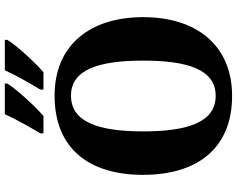

<svg xmlns="http://www.w3.org/2000/svg" viewBox="-113 -858 981 795"><g transform="rotate(-90 377.5 -460.5)"><path d="M404 -784V-771H476C519 -808 590 -886 610 -921V-931H484C464 -886 431 -828 404 -784ZM223 -784V-771H295C337 -808 409 -886 429 -921V-931H302C282 -886 249 -828 223 -784ZM378 10C587 10 704 -137 704 -358C704 -580 587 -725 379 -725C158 -725 51 -580 51 -359C51 -137 158 10 378 10ZM378 -58C271 -58 231 -169 231 -358C231 -547 271 -657 379 -657C485 -657 524 -547 524 -358C524 -169 485 -58 378 -58Z"/></g></svg>

Font: Noto Serif Sinhala SemiCondensed ExtraBold
Style: Regular
Weight: 800
Width: 4
Designer: Jelle Bosma - Monotype Design Team
Foundry: Monotype Imaging Inc.
Version: Version 2.007